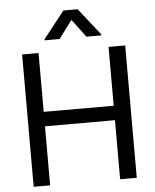

<svg xmlns="http://www.w3.org/2000/svg" viewBox="-60 -972 827 1022"><g transform="rotate(-5 353.0 -460.5)"><path d="M78.1 -707H166V-392.6H540V-707H628.9V0H540V-315.4H166V0H78.1ZM355.5 -867.2 284.2 -771.5H204.1V-777.3L317.4 -920.9H393.6L506.8 -777.3V-771.5H427.7Z"/></g></svg>

Font: Pretendard Std Variable
Style: Regular
Weight: 400
Designer: Base glyphs from Inter by Rasmus Andersson; Hangeul glyphs from Noto Sans CJK(Source Han Sans) by Jang Soo-young and Kan
Foundry: Kil Hyung-jin
Version: Version 1.309;Glyphs 3.2 (3225)